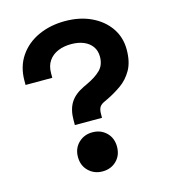

<svg xmlns="http://www.w3.org/2000/svg" viewBox="-109 -801 796 902"><g transform="rotate(-15 289.0 -350.0)"><path d="M209 -230V-254Q209 -305 229.5 -338Q250 -371 296 -393L313 -401Q358 -422 382 -446Q406 -470 406 -510Q406 -539 391.5 -559.5Q377 -580 351 -591Q325 -602 290 -602Q254 -602 225.5 -590Q197 -578 180.5 -554Q164 -530 164 -494V-472H34V-492Q34 -561 68 -611Q102 -661 160 -687.5Q218 -714 290 -714Q361 -714 416.5 -688Q472 -662 504 -616Q536 -570 536 -510Q536 -450 514 -411.5Q492 -373 458.5 -349.5Q425 -326 390 -309L373 -301Q355 -293 348 -281.5Q341 -270 341 -248V-230ZM279 14Q239 14 211.5 -12.5Q184 -39 184 -81Q184 -123 211.5 -149.5Q239 -176 279 -176Q320 -176 347 -149.5Q374 -123 374 -81Q374 -39 347 -12.5Q320 14 279 14Z"/></g></svg>

Font: Space Grotesk
Style: Bold
Weight: 700
Designer: Florian Karsten
Foundry: Florian Karsten
Version: Version 2.000